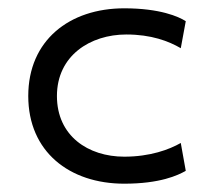

<svg xmlns="http://www.w3.org/2000/svg" viewBox="-20 -456 519 462"><path d="M48 -225C48 -91 147 -14 279 -14C365 -14 408 -34 427 -45L415 -112C387 -96 341 -79 279 -79C192 -79 117 -129 117 -225C117 -322 197 -373 284 -373C344 -373 386 -357 415 -340L427 -405C410 -416 365 -436 279 -436C147 -436 48 -359 48 -225Z"/></svg>

Font: Charger Static
Style: Regular
Weight: 1000
Designer: Jasper
Foundry: KineticPlasma Fonts/Cannot Into Space Fonts
Version: Version 1.1